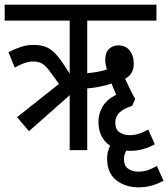

<svg xmlns="http://www.w3.org/2000/svg" viewBox="-20 -642 719 821"><path d="M104 -81 53 -141 232 -283Q204 -323 187.5 -344Q171 -365 156.5 -372Q142 -379 122 -379Q104 -379 85 -372.5Q66 -366 43 -353L16 -419Q46 -434 71 -442Q96 -450 124 -450Q158 -450 181.5 -439Q205 -428 227 -401Q249 -374 278 -327V-554H0V-622H649V-554H353V-329Q375 -331 398 -335Q421 -339 437 -345Q434 -355 432 -365.5Q430 -376 430 -387Q430 -418 446.5 -433Q463 -448 485 -448Q518 -448 535 -425.5Q552 -403 552 -371Q552 -346 542 -330Q532 -314 515 -305Q526 -281 536.5 -259.5Q547 -238 558 -219L545 -189Q473 -168 473 -118Q473 -89 491 -76.5Q509 -64 534 -64Q554 -64 572 -69.5Q590 -75 614 -88L642 -25Q618 -12 592 -4.5Q566 3 535 3Q527 3 520 2Q510 20 510 38Q510 67 528 79.5Q546 92 571 92Q591 92 609 86.5Q627 81 651 68L679 131Q655 144 629 151.5Q603 159 572 159Q516 159 477 128.5Q438 98 438 35Q438 7 451 -19Q428 -34 414.5 -59.5Q401 -85 401 -121Q401 -156 419 -186.5Q437 -217 477 -237Q464 -265 457 -285Q438 -278 409.5 -272Q381 -266 353 -264V0H278V-235Z"/></svg>

Font: Noto Sans ExtraCondensed
Style: Regular
Weight: 400
Width: 2
Designer: Monotype Design Team
Foundry: Monotype Imaging Inc.
Version: Version 2.013; ttfautohint (v1.8.4.7-5d5b)